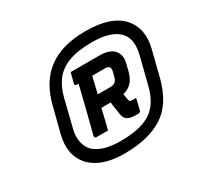

<svg xmlns="http://www.w3.org/2000/svg" viewBox="-125 -907 880 854"><g transform="rotate(-30 315.0 -480.5)"><path d="M406 -760Q537 -760 592 -699.5Q647 -639 622 -541L590 -414Q560 -297 485 -249Q410 -201 286 -201Q168 -201 113 -260.5Q58 -320 83 -420L115 -544Q141 -652 213 -706Q285 -760 406 -760ZM406 -703Q333 -703 286.5 -685Q240 -667 214.5 -633.5Q189 -600 177 -552L142 -411Q133 -376 139.5 -345.5Q146 -315 166 -296Q209 -258 300 -258Q400 -258 453 -291.5Q506 -325 527 -407L563 -550Q571 -583 567.5 -610.5Q564 -638 547 -658Q529 -679 494 -691Q459 -703 406 -703ZM406 -635Q458 -635 480 -610.5Q502 -586 493 -548L485 -514Q476 -477 458 -458Q440 -439 413 -433Q416 -416 418 -402Q420 -395 422.5 -392.5Q425 -390 434 -390H454Q451 -377 447 -361.5Q443 -346 441 -335Q438 -324 427 -324H417Q386 -324 371.5 -333.5Q357 -343 354 -370Q352 -385 349.5 -399.5Q347 -414 346 -429H299H298Q295 -416 292 -404Q288 -385 283 -366Q278 -347 273 -327H214Q203 -327 205 -338Q220 -397 235 -455.5Q250 -514 264 -573H254Q243 -573 246 -584Q249 -597 252.5 -609.5Q256 -622 259 -635ZM398 -573H334Q329 -552 324 -531Q319 -510 314 -489H377Q393 -489 402.5 -495.5Q412 -502 416 -518L423 -544Q426 -560 421 -566Q415 -573 398 -573Z"/></g></svg>

Font: Recursive Sn Lnr St SmB
Style: Italic
Weight: 600
Italic angle: -15°
Version: Version 1.079;hotconv 1.0.112;makeotfexe 2.5.65598; ttfautoh